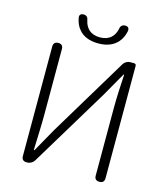

<svg xmlns="http://www.w3.org/2000/svg" viewBox="-133 -1031 982 1133"><g transform="rotate(15 358.5 -465.0)"><path d="M106 -364V-28C106 -11 117 0 134 0H141C158 0 175 -10 183 -24L473 -504L555 -648H559C555 -578 551 -509 551 -437V-30C551 -10 561 0 581 0C601 0 611 -10 611 -30V-716C611 -724 606 -729 598 -729H579H575C558 -729 541 -719 533 -705L244 -225L163 -81H159C161 -152 165 -226 165 -297V-700C165 -719 155 -729 136 -729C117 -729 106 -719 106 -700ZM245 -833C268 -806 306 -787 363 -787C420 -787 457 -806 481 -833C499 -853 509 -878 514 -903C516 -921 508 -930 490 -930C473 -930 462 -919 460 -902C451 -859 423 -824 363 -824C303 -824 275 -859 266 -902C264 -919 254 -930 237 -930C219 -930 210 -921 213 -903C218 -877 227 -853 245 -833Z"/></g></svg>

Font: GenSenRounded2 TW L
Style: Regular
Weight: 300
Version: Version 2.100;PS 2.1;hotconv 16.6.51;makeotf.lib2.5.65220 DE